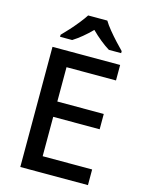

<svg xmlns="http://www.w3.org/2000/svg" viewBox="-137 -1022 831 1102"><g transform="rotate(15 278.5 -470.5)"><path d="M497 0H95V-714H497V-622H203V-418H479V-327H203V-93H497ZM360 -941Q373 -919 395.5 -891.5Q418 -864 442.5 -837.5Q467 -811 485 -793V-781H412Q386 -797 357.5 -820Q329 -843 302 -870Q248 -815 194 -781H122V-793Q141 -812 164.5 -838Q188 -864 210 -891.5Q232 -919 246 -941Z"/></g></svg>

Font: Noto Sans Kannada Medium
Style: Regular
Weight: 500
Designer: Jelle Bosma - Monotype Design Team
Foundry: Monotype Imaging Inc.
Version: Version 2.005; ttfautohint (v1.8.4.7-5d5b)